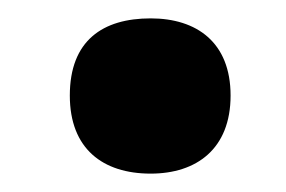

<svg xmlns="http://www.w3.org/2000/svg" viewBox="-20 -458 311 209"><path d="M56 -354C56 -296 92 -269 144 -269C194 -269 231 -296 231 -354C231 -412 194 -438 144 -438C92 -438 56 -414 56 -354Z"/></svg>

Font: Noto Sans Khmer SemiCondensed
Style: Bold
Weight: 700
Width: 4
Designer: Danh Hong and the Monotype Design Team
Foundry: Monotype Imaging Inc.
Version: Version 2.004